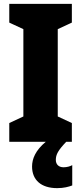

<svg xmlns="http://www.w3.org/2000/svg" viewBox="-20 -734 420 994"><path d="M269 94C269 66 281 44 323 0H352V-97L279 -131V-583L352 -617V-714H28V-617L101 -583V-131L28 -97V0H217C163 45 146 89 146 128C146 198 193 240 276 240C310 240 336 233 354 226V121C343 127 327 132 309 132C284 132 269 117 269 94Z"/></svg>

Font: Noto Sans Arabic UI Cn Bk
Style: Regular
Weight: 900
Width: 3
Designer: Monotype Design Team, Nadine Chahine and Nizar Qandah
Foundry: Monotype Imaging Inc.
Version: Version 2.010